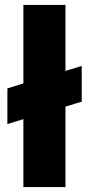

<svg xmlns="http://www.w3.org/2000/svg" viewBox="-20 -760 361 780"><path d="M312 -347 246 -327V0H75V-276L10 -256V-401L75 -421V-740H246V-472L312 -492Z"/></svg>

Font: IBM-Poppins
Style: Poppins-Bold
Weight: 700
Designer: Mike Abbink, Paul van der Laan, Pieter van Rosmalen, Ben Mitchell, Mark Frömberg
Foundry: Bold Monday
Version: Version 1.1